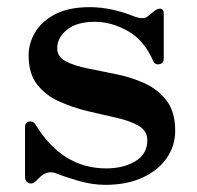

<svg xmlns="http://www.w3.org/2000/svg" viewBox="-20 -505 550 537"><path d="M275 12Q239 12 202 1.5Q165 -9 140 -19Q128 -24 118.5 -23Q109 -22 101 -17Q95 -13 90.5 -8.5Q86 -4 81 1Q71 11 60.5 7Q50 3 50 -11V-150Q50 -163 61.5 -165Q73 -167 79 -157Q154 -34 277 -34Q325 -34 358.5 -54Q392 -74 392 -113Q392 -139 368 -153Q344 -167 306 -175.5Q268 -184 226 -194Q184 -204 146 -221Q108 -238 84 -268.5Q60 -299 60 -350Q60 -384 78.5 -415Q97 -446 135 -465.5Q173 -485 231 -485Q264 -485 296.5 -477.5Q329 -470 353 -460Q381 -449 393 -459Q398 -463 403.5 -467.5Q409 -472 414 -476Q423 -482 430.5 -480.5Q438 -479 438 -466V-341Q438 -328 426 -325.5Q414 -323 409 -333Q384 -392 338 -418Q292 -444 246 -444Q194 -444 167 -421.5Q140 -399 140 -370Q140 -346 164 -333.5Q188 -321 225.5 -313.5Q263 -306 305 -297.5Q347 -289 384.5 -272Q422 -255 446 -223.5Q470 -192 470 -139Q470 -97 446 -62.5Q422 -28 378 -8Q334 12 275 12Z"/></svg>

Font: Zen Old Mincho Black
Style: Regular
Weight: 900
Designer: Yoshimichi Ohira
Foundry: Positype
Version: Version 1.001